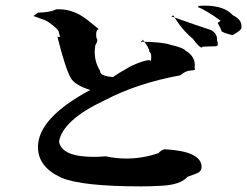

<svg xmlns="http://www.w3.org/2000/svg" viewBox="-20 -702 879 683"><path d="M482 -39Q271 -39 198 -70Q115 -108 115 -179Q115 -282 301 -382Q247 -399 232 -424Q212 -460 184 -572Q188 -570 191 -570Q193 -570 193 -573Q193 -576 190 -583V-585Q190 -598 150 -625Q141 -631 99 -645L115 -657Q160 -658 180 -669H190Q243 -669 291 -631L332 -598Q322 -598 322 -578L323 -567Q326 -564 326 -559Q326 -552 319 -541Q317 -528 317 -516Q317 -481 336 -450V-449Q336 -431 382 -428Q400 -441 446 -467Q493 -488 509 -488Q516 -488 517 -484L518 -499Q518 -515 511 -518V-520Q511 -531 488 -561Q487 -556 484 -556L481 -557V-554Q563 -552 585 -543Q633 -532 640 -522Q673 -502 673 -471L672 -460Q674 -458 674 -456Q674 -452 657 -451Q640 -450 621 -434Q468 -406 352 -345Q203 -275 190 -198Q200 -144 313 -144Q333 -144 356 -146Q393 -138 430 -138Q487 -138 543 -157Q556 -170 566 -171Q697 -164 697 -108Q697 -91 678 -84.5Q659 -78 647 -73Q622 -44 551 -41Q516 -39 482 -39ZM697 -533Q689 -533 666 -564Q625 -598 597 -647L589 -644Q681 -611 731 -595Q752 -583 752 -563V-559Q755 -550 755 -545Q755 -538 747.5 -537.5Q740 -537 701 -536Q700 -533 697 -533ZM807 -577Q778 -584 769 -590Q764 -604 754 -621Q755 -621 765 -628Q716 -664 684 -677L687 -681L707 -682Q778 -682 808 -648Q839 -633 839 -609V-604Q839 -594 807 -577Z"/></svg>

Font: Xiangcui Kesong Xiangcui Kesong
Style: Regular
Weight: 400
Version: Version 1.501;March 28, 2024;FontCreator 14.0.0.2814 64-bit